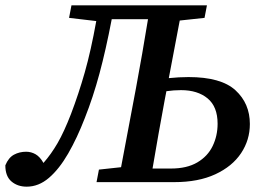

<svg xmlns="http://www.w3.org/2000/svg" viewBox="-42 -683 970 720"><path d="M58 17Q24 17 1 -2.5Q-22 -22 -22 -63Q-10 -92 10.5 -103Q31 -114 56 -114Q75 -114 91.5 -104.5Q108 -95 121 -72Q150 -105 174 -146.5Q198 -188 224 -255Q253 -331 276 -412Q299 -493 319 -604L217 -616L226 -663H734L725 -616L632 -606L591 -390Q610 -392 628.5 -393Q647 -394 665 -394Q787 -394 841 -344.5Q895 -295 895 -218Q895 -158 862 -108.5Q829 -59 765.5 -29.5Q702 0 611 0H320L329 -47L412 -56L468 -353Q492 -482 513 -611H377Q355 -496 331 -407Q307 -318 276 -240Q247 -165 213.5 -107Q180 -49 141.5 -16Q103 17 58 17ZM576 -310Q564 -246 552.5 -181Q541 -116 530 -51H599Q659 -51 698 -74Q737 -97 755.5 -135.5Q774 -174 774 -219Q774 -283 736.5 -314Q699 -345 637 -345Q623 -345 609.5 -344Q596 -343 582 -341Z"/></svg>

Font: Source Serif Pro SemiBold
Style: Italic
Weight: 600
Italic angle: -12°
Designer: Frank Grießhammer
Foundry: Adobe Systems Incorporated
Version: Version 3.001;hotconv 1.0.111;makeotfexe 2.5.65597